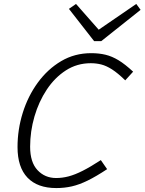

<svg xmlns="http://www.w3.org/2000/svg" viewBox="-20 -940 734 975"><path d="M266 15Q170 15 119.5 -38Q69 -91 69 -193Q69 -282 95.5 -367Q122 -452 172 -520.5Q222 -589 290.5 -629.5Q359 -670 443 -670Q483 -670 516 -662Q549 -654 582 -634Q615 -614 656 -576L616 -532Q578 -569 549 -587.5Q520 -606 494.5 -612.5Q469 -619 441 -619Q371 -619 314.5 -582.5Q258 -546 217.5 -485Q177 -424 155 -348.5Q133 -273 133 -195Q133 -116 170.5 -76Q208 -36 265 -36Q297 -36 329 -44.5Q361 -53 400.5 -73Q440 -93 492 -127L524 -81Q468 -44 425 -23Q382 -2 344.5 6.5Q307 15 266 15ZM694 -890 494 -731H467L465 -778L672 -920ZM330 -895 366 -920 491 -778 485 -731H458Z"/></svg>

Font: Intel One Mono Light
Style: Italic
Weight: 300
Italic angle: -16°
Monospace: yes
Designer: Fred Shallcrass
Foundry: Frere-Jones Type LLC
Version: Version 1.004